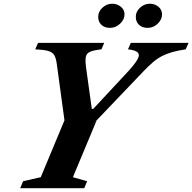

<svg xmlns="http://www.w3.org/2000/svg" viewBox="-20 -986 1008 1006"><path d="M86 0 101 -36.5 193.5 -57.5 329.5 -383.5 324.5 -306.5 278 -647.5Q274 -680.5 264.5 -696.8Q255 -713 232.2 -719.2Q209.5 -725.5 164.5 -727.5L179.5 -761.5H526L511.5 -727.5Q471.5 -723 452.5 -715Q433.5 -707 429.8 -688.2Q426 -669.5 431 -632L461 -415.5H468.5L651 -611.5Q707.5 -672.5 707.5 -697Q707.5 -721.5 650.5 -727.5L665.5 -761.5H968L953 -727.5Q912.5 -721.5 882.5 -713Q852.5 -704.5 828 -691.8Q803.5 -679 780.2 -659Q757 -639 729 -609.5L439.5 -306.5L486 -354.5L362 -57.5L436.5 -36.5L421.5 0ZM556.5 -840Q528 -840 511.2 -856Q494.5 -872 494.5 -897.5Q494.5 -925.5 517 -946Q539.5 -966.5 568 -966.5Q593.5 -966.5 613 -950.8Q632.5 -935 632.5 -911Q632.5 -883.5 609.2 -861.8Q586 -840 556.5 -840ZM754 -840Q725 -840 708.2 -856Q691.5 -872 691.5 -897.5Q691.5 -925.5 714 -946Q736.5 -966.5 765.5 -966.5Q791 -966.5 810 -950.8Q829 -935 829 -911Q829 -883.5 806.2 -861.8Q783.5 -840 754 -840Z"/></svg>

Font: Libre Caslon Text
Style: Italic
Weight: 400
Italic angle: -22.583°
Designer: Pablo Impallari, Rodrigo Fuenzalida, Katja Schimmel
Foundry: Pablo Impallari, Rodrigo Fuenzalida
Version: Version 2.000